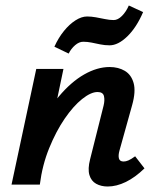

<svg xmlns="http://www.w3.org/2000/svg" viewBox="-20 -672 571 699"><path d="M372 7Q348 7 330 -3Q312 -13 305.5 -35Q299 -57 308 -92L357 -287Q362 -307 358.5 -322Q355 -337 335 -337Q311 -337 279 -311.5Q247 -286 215.5 -240Q184 -194 159 -132.5Q134 -71 125 0H51Q75 -107 112 -187Q149 -267 194 -320.5Q239 -374 286.5 -401Q334 -428 379 -428Q411 -428 434.5 -414Q458 -400 466.5 -369.5Q475 -339 461 -289L415 -124Q410 -106 413 -95Q416 -84 430 -84Q438 -84 447.5 -88Q457 -92 472 -103L506 -59Q472 -26 438 -9.5Q404 7 372 7ZM22 0 112 -421H211L123 0ZM230 -477 178 -502Q193 -535 213 -559.5Q233 -584 255 -598Q277 -612 297 -612Q312 -612 329 -609Q346 -606 362.5 -602.5Q379 -599 394 -599Q409 -599 424 -614Q439 -629 449 -652L501 -628Q477 -572 443.5 -539.5Q410 -507 379 -507Q361 -507 344.5 -510.5Q328 -514 313 -517Q298 -520 283 -520Q268 -520 253.5 -507.5Q239 -495 230 -477Z"/></svg>

Font: Ysabeau Infant
Style: Bold Italic
Weight: 700
Italic angle: -12°
Designer: Christian Thalmann (Catharsis Fonts)
Version: Version 2.001;gftools[0.9.30]; featfreeze: ss01,ss02,lnum